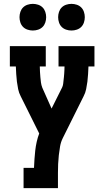

<svg xmlns="http://www.w3.org/2000/svg" viewBox="-20 -759 540 994"><path d="M102 215V110H156Q157 87 158.5 64.5Q160 42 162.5 20Q165 -2 170 -24.5Q175 -47 183 -68L87 -261Q78 -278 74 -297.5Q70 -317 67.5 -336.5Q65 -356 64 -375.5Q63 -395 62 -415H31V-520H217V-415H186Q186 -401 187 -387Q188 -373 189 -359.5Q190 -346 192 -332Q194 -318 199 -305L247 -197L302 -307Q306 -316 307 -325Q308 -334 309 -343Q310 -352 311 -361Q312 -370 312.5 -379Q313 -388 313.5 -397Q314 -406 314 -415H283V-520H469V-415H438Q437 -395 436 -375.5Q435 -356 432.5 -336.5Q430 -317 426 -297.5Q422 -278 413 -261L305 -44Q295 -24 291 -1Q287 22 284.5 44.5Q282 67 281 90Q280 113 280 136V215ZM350 -601Q336 -601 322.5 -605.5Q309 -610 299.5 -619.5Q290 -629 285.5 -642.5Q281 -656 281 -670Q281 -684 285.5 -697.5Q290 -711 299.5 -720.5Q309 -730 322.5 -734.5Q336 -739 350 -739Q364 -739 377.5 -734.5Q391 -730 400.5 -720.5Q410 -711 414.5 -697.5Q419 -684 419 -670Q419 -656 414.5 -642.5Q410 -629 400.5 -619.5Q391 -610 377.5 -605.5Q364 -601 350 -601ZM150 -601Q136 -601 122.5 -605.5Q109 -610 99.5 -619.5Q90 -629 85.5 -642.5Q81 -656 81 -670Q81 -684 85.5 -697.5Q90 -711 99.5 -720.5Q109 -730 122.5 -734.5Q136 -739 150 -739Q164 -739 177.5 -734.5Q191 -730 200.5 -720.5Q210 -711 214.5 -697.5Q219 -684 219 -670Q219 -656 214.5 -642.5Q210 -629 200.5 -619.5Q191 -610 177.5 -605.5Q164 -601 150 -601Z"/></svg>

Font: Iosevka Curly Slab Extrabold
Style: Regular
Weight: 800
Monospace: yes
Designer: Belleve Invis
Foundry: Belleve Invis
Version: Version 22.1.2; ttfautohint (v1.8.4)